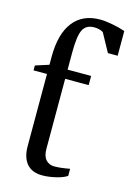

<svg xmlns="http://www.w3.org/2000/svg" viewBox="-111 -761 566 828"><g transform="rotate(15 172.0 -347.0)"><path d="M300.3 -572.8 255.4 -654.8Q238.8 -665 215.3 -665Q179.2 -665 165 -637.5Q150.9 -609.9 150.9 -535.2V-459H255.9V-418H150.9V-105Q150.9 -73.2 165.3 -57.1Q179.7 -41 203.1 -41Q231.4 -41 272 -48.8V-17.1Q254.9 -5.4 222.7 2.2Q190.4 9.8 163.1 9.8Q116.2 9.8 93 -18.1Q69.8 -45.9 69.8 -96.2V-418H9.8V-439.9L69.8 -459V-493.2Q69.8 -597.2 111.6 -650.6Q153.3 -704.1 231.4 -704.1Q253.4 -704.1 285.2 -698.2Q316.9 -692.4 343.8 -683.1V-572.8Z"/></g></svg>

Font: Tinos
Style: Regular
Weight: 400
Designer: Steve Matteson
Foundry: Monotype Imaging Inc.
Version: Version 1.23